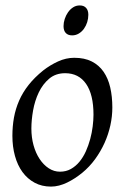

<svg xmlns="http://www.w3.org/2000/svg" viewBox="-20 -671 462 711"><path d="M326.2 -246.1Q326.2 -320.8 298.8 -360.4Q271.5 -399.9 221.2 -399.9Q186 -399.9 162.1 -379.6Q138.2 -359.4 123.5 -328.6Q108.9 -297.9 102.5 -262Q96.2 -226.1 96.2 -194.8Q96.2 -162.1 104.2 -133.1Q112.3 -104 126.7 -82.3Q141.1 -60.5 160.4 -47.9Q179.7 -35.2 202.1 -35.2Q224.6 -35.2 242.4 -45.2Q260.3 -55.2 274.2 -72Q288.1 -88.9 297.9 -110.6Q307.6 -132.3 314 -155.8Q320.3 -179.2 323.2 -202.6Q326.2 -226.1 326.2 -246.1ZM396 -272.9Q396 -240.2 388.7 -206.8Q381.3 -173.3 367.2 -141.8Q353 -110.4 332.3 -81.8Q311.5 -53.2 284.2 -30.8Q271.5 -20.5 257.3 -11.2Q243.2 -2 228.5 5.1Q213.9 12.2 198.7 16.1Q183.6 20 168.9 20Q134.8 20 108.2 5.6Q81.5 -8.8 63.2 -33.9Q44.9 -59.1 35.4 -93.5Q25.9 -127.9 25.9 -168Q25.9 -203.1 31.7 -235.6Q37.6 -268.1 50.8 -298.3Q64 -328.6 85.9 -356.4Q107.9 -384.3 140.1 -410.2Q165 -429.7 194.8 -443.4Q224.6 -457 254.9 -457Q293 -457 319.8 -443.4Q346.7 -429.7 363.5 -405.3Q380.4 -380.9 388.2 -347.2Q396 -313.5 396 -272.9ZM307.1 -616.2Q307.1 -602.5 303 -589.1Q298.8 -575.7 291 -564.7Q283.2 -553.7 272 -546.9Q260.7 -540 247.1 -540Q231.9 -540 223.6 -548.8Q215.3 -557.6 215.3 -574.2Q215.3 -587.4 219.7 -600.8Q224.1 -614.3 231.9 -625.5Q239.7 -636.7 250.7 -643.8Q261.7 -650.9 275.4 -650.9Q290.5 -650.9 298.8 -641.8Q307.1 -632.8 307.1 -616.2Z"/></svg>

Font: Gentium Basic
Style: Italic
Weight: 400
Italic angle: -8°
Designer: J. Victor Gaultney and Annie Olsen
Foundry: SIL International
Version: Version 1.102; 2013; Maintenance release